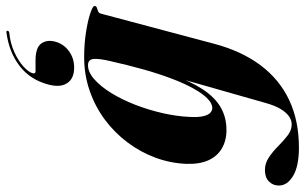

<svg xmlns="http://www.w3.org/2000/svg" viewBox="-268 -542 991 624"><g transform="rotate(-90 228.0 -230.5)"><path d="M397.5 -31.5Q373.5 59 327.2 120.5Q281 182 214 213.5Q147 245 60 245Q-0.5 245 -32 226.2Q-63.5 207.5 -63.5 179.5Q-63.5 160.5 -50.2 147.5Q-37 134.5 -13 134.5Q9 134.5 28.2 147.5Q47.5 160.5 65 178Q82.5 195.5 99.5 208.5Q116.5 221.5 135 221.5Q148.5 221.5 161 213Q173.5 204.5 184.8 186.2Q196 168 204.5 138L292.5 -171L297 -169Q275 -106.5 248.8 -67Q222.5 -27.5 190.2 -9Q158 9.5 117 9.5Q82.5 9.5 57 -5.5Q31.5 -20.5 18.5 -49.5Q5.5 -78.5 7 -121Q9 -172.5 27 -221.2Q45 -270 76.8 -312.2Q108.5 -354.5 151 -386Q193.5 -417.5 245 -435.2Q296.5 -453 353.5 -453Q397 -453 435 -447Q473 -441 496.5 -433Q520 -425 520 -419.5Q520 -413.5 514.5 -411.8Q509 -410 503 -407.8Q497 -405.5 495 -398ZM159.5 -110.5Q158 -81.5 162 -65.2Q166 -49 173.2 -42.8Q180.5 -36.5 188 -36.5Q203.5 -36.5 219.8 -52.8Q236 -69 252.5 -99Q269 -129 284.5 -170Q300 -211 314 -260.8Q328 -310.5 340.5 -366.5Q349 -401 348 -420.8Q347 -440.5 327.5 -440.5Q305 -440.5 281.8 -420Q258.5 -399.5 237.2 -365Q216 -330.5 199.2 -287.5Q182.5 -244.5 172 -198.8Q161.5 -153 159.5 -110.5ZM342.5 -611Q384.5 -611 397.8 -592.8Q411 -574.5 404.5 -548.5Q397.5 -520.5 374 -503Q350.5 -485.5 320 -485.5Q284.5 -485.5 269.5 -507.8Q254.5 -530 264.5 -568.5Q280 -628 324.8 -662.5Q369.5 -697 433.5 -705.5Q436.5 -706 438 -705.2Q439.5 -704.5 439.5 -702Q439.5 -700.5 438 -698.8Q436.5 -697 434 -696.5Q398.5 -693 369.8 -679.8Q341 -666.5 323 -650Q305 -633.5 301.5 -620.5Q299 -611 308 -611Z"/></g></svg>

Font: Fraunces 120pt
Style: Bold Italic
Weight: 700
Italic angle: -16°
Version: Version 1.000;[b76b70a41]